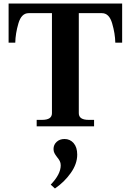

<svg xmlns="http://www.w3.org/2000/svg" viewBox="-20 -720 745 1094"><path d="M189 -37H219Q248 -37 262 -46.5Q276 -56 276 -75V-645H143Q102 -645 85 -587Q68 -529 67 -477H29V-700H676V-477H637Q636 -529 619 -587Q602 -645 561 -645H429V-75Q429 -37 485 -37H516V0H189ZM269 332Q326 273 326 222Q326 208 320.5 197.5Q315 187 305 175Q295 162 290 152Q285 142 285 129Q285 105 302.5 88.5Q320 72 348 72Q379 72 399.5 95.5Q420 119 420 161Q420 214 383 266Q346 318 293 354Z"/></svg>

Font: Taviraj DemiBold
Style: Regular
Weight: 600
Designer: Katatrad Team
Foundry: CadsonDemak
Version: Version 1.030